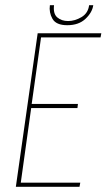

<svg xmlns="http://www.w3.org/2000/svg" viewBox="-20 -719 410 739"><path d="M41 0 125 -591H370L367 -575H138L102 -319H280L278 -303H100L60 -16H289L286 0ZM239 -622Q196 -622 182 -646.5Q168 -671 172 -699H188Q184 -666 200.5 -652Q217 -638 242 -638Q268 -638 293.5 -653Q319 -668 323 -699H339Q335 -671 309 -646.5Q283 -622 239 -622Z"/></svg>

Font: Alumni Sans Pinstripe
Style: Italic
Weight: 400
Italic angle: -8°
Designer: Robert E. Leuschke
Foundry: Robert E. Leuschke
Version: Version 1.010; ttfautohint (v1.8.4.7-5d5b)